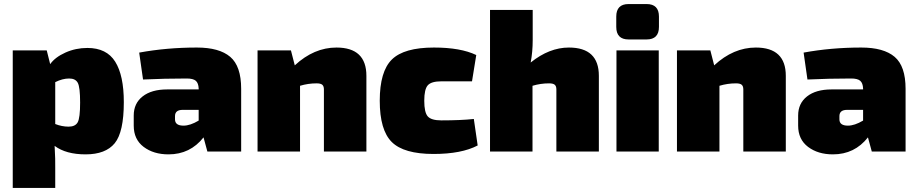

<svg xmlns="http://www.w3.org/2000/svg" viewBox="-20 -749 4534 949"><path d="M211 -500 228 -432Q252 -466 303 -489Q354 -512 412 -512Q507 -512 549.5 -444Q592 -376 592 -244Q592 -96 547 -41Q502 14 403 14Q306 14 250 -28Q254 43 253 81V180H43V-500ZM253 -343V-136Q286 -123 319 -123Q352 -123 364 -144.5Q376 -166 376 -242Q376 -318 364.5 -339.5Q353 -361 322 -361Q289 -361 253 -343Z M687 -356 668 -489Q804 -514 953 -514Q1064 -514 1118 -468Q1172 -422 1172 -310V0H1005L986 -70Q920 14 813 14Q739 14 690 -23Q641 -60 641 -128V-178Q641 -238 685 -272.5Q729 -307 806 -307H962V-311Q961 -338 948 -349.5Q935 -361 903 -361Q793 -361 687 -356ZM845 -175V-159Q845 -128 887 -128Q920 -128 962 -153V-206H883Q845 -206 845 -175Z M1418 -500 1437 -426Q1532 -514 1643 -514Q1791 -514 1791 -374V0H1581V-307Q1581 -323 1573 -330Q1565 -337 1545 -337Q1503 -337 1463 -325V0H1253V-500Z M2322 -161 2341 -30Q2261 12 2123 12Q1976 12 1916.5 -47Q1857 -106 1857 -251Q1857 -396 1917 -455Q1977 -514 2125 -514Q2257 -514 2334 -477L2313 -347H2161Q2112 -347 2094.5 -327.5Q2077 -308 2077 -251Q2077 -193 2094.5 -173.5Q2112 -154 2161 -154Q2259 -154 2322 -161Z M2613 -700V-551Q2613 -493 2603 -440Q2695 -514 2792 -514Q2940 -514 2940 -374V0H2730V-307Q2730 -323 2722 -330Q2714 -337 2694 -337Q2652 -337 2612 -325V0H2402V-700Z M3087 -729H3176Q3237 -729 3237 -667V-616Q3237 -554 3176 -554H3087Q3026 -554 3026 -616V-667Q3026 -729 3087 -729ZM3236 0H3027V-500H3236Z M3491 -500 3510 -426Q3605 -514 3716 -514Q3864 -514 3864 -374V0H3654V-307Q3654 -323 3646 -330Q3638 -337 3618 -337Q3576 -337 3536 -325V0H3326V-500Z M3971 -356 3952 -489Q4088 -514 4237 -514Q4348 -514 4402 -468Q4456 -422 4456 -310V0H4289L4270 -70Q4204 14 4097 14Q4023 14 3974 -23Q3925 -60 3925 -128V-178Q3925 -238 3969 -272.5Q4013 -307 4090 -307H4246V-311Q4245 -338 4232 -349.5Q4219 -361 4187 -361Q4077 -361 3971 -356ZM4129 -175V-159Q4129 -128 4171 -128Q4204 -128 4246 -153V-206H4167Q4129 -206 4129 -175Z"/></svg>

Font: Exo 2.0 Black
Style: Regular
Weight: 900
Designer: Natanael Gama
Version: Version 1.001;PS 001.001;hotconv 1.0.70;makeotf.lib2.5.58329